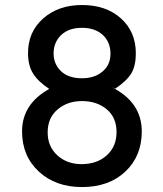

<svg xmlns="http://www.w3.org/2000/svg" viewBox="-20 -735 658 773"><path d="M68.8 -206.1Q68.8 -315.9 178.2 -377Q134.3 -405.8 113.5 -438.5Q92.8 -471.2 92.8 -521Q92.8 -606.9 154.1 -660.9Q215.3 -714.8 310.1 -714.8Q407.2 -714.8 467 -660.9Q526.9 -606.9 526.9 -520Q526.9 -471.2 509.3 -440.7Q491.7 -410.2 443.8 -377.9L428.2 -384.8Q550.8 -324.2 550.8 -206.1Q550.8 -106.4 484.6 -44.2Q418.5 18.1 310.1 18.1Q203.6 18.1 136.2 -44.4Q68.8 -106.9 68.8 -206.1ZM310.1 -328.1Q251.5 -328.1 211.7 -294.2Q171.9 -260.3 171.9 -202.1Q171.9 -145 210.9 -109.6Q250 -74.2 308.1 -74.2Q371.1 -74.2 410.2 -109.9Q449.2 -145.5 449.2 -203.1Q449.2 -262.2 409.4 -295.2Q369.6 -328.1 310.1 -328.1ZM195.8 -520Q195.8 -477.1 225.6 -448.5Q255.4 -419.9 310.1 -419.9Q360.8 -419.9 392.8 -447Q424.8 -474.1 424.8 -518.1Q424.8 -565.9 393.6 -594.5Q362.3 -623 310.1 -623Q256.3 -623 226.1 -593.8Q195.8 -564.5 195.8 -520Z"/></svg>

Font: Fragment Mono SemBd
Style: Regular
Weight: 600
Designer: Wei Huang based on Nimbus Sans by URW Studio, based on Helvetica by Max Miedinger.
Foundry: Wei Huang
Version: Version 1.011